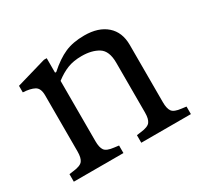

<svg xmlns="http://www.w3.org/2000/svg" viewBox="-116 -684 881 838"><g transform="rotate(-30 324.0 -265.0)"><path d="M35 0V-38L57 -41Q93 -45 104 -59.5Q115 -74 115 -106V-389Q115 -425 94.5 -436Q74 -447 37 -449V-482L188 -526H202V-453H208Q254 -494 295 -512Q336 -530 393 -530Q464 -530 504.5 -494.5Q545 -459 545 -395V-106Q545 -74 555.5 -59.5Q566 -45 602 -41L625 -38V0H375V-38L397 -41Q433 -45 444 -59.5Q455 -74 455 -106V-357Q455 -417 422 -437.5Q389 -458 338 -458Q297 -458 266.5 -446Q236 -434 205 -410V-106Q205 -74 215.5 -59.5Q226 -45 262 -41L285 -38V0Z"/></g></svg>

Font: Hedvig Letters Serif 14pt
Style: Regular
Weight: 400
Designer: Alexander Örn & Tor Weibull
Foundry: Kanon Foundry
Version: Version 1.000; ttfautohint (v1.8.4.7-5d5b)